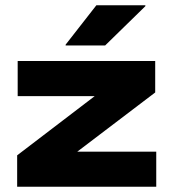

<svg xmlns="http://www.w3.org/2000/svg" viewBox="-20 -713 662 733"><path d="M576.5 -134V0H45.5V-120L341.5 -346H47.5V-480H572.5V-360L275 -134ZM348 -693H535V-689.5L381.5 -539.5H230.5V-542.5Z"/></svg>

Font: Anek Latin Expanded
Style: Bold
Weight: 700
Width: 7
Designer: Yesha Goshar
Foundry: Ek Type
Version: Version 1.003